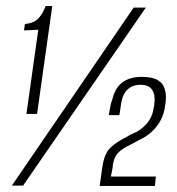

<svg xmlns="http://www.w3.org/2000/svg" viewBox="-20 -611 581 632"><path d="M67 -236 106 -513 59 -511 62 -532Q93 -535 107.5 -551.5Q122 -568 130 -591H152L102 -236ZM19 0 420 -586H460L56 0ZM308 1 317 -61Q323 -105 343 -124.5Q363 -144 400 -162Q404 -165 408 -167Q412 -169 417 -171Q444 -182 463 -204Q482 -226 486 -257Q487 -260 487.5 -263Q488 -266 488 -269Q492 -298 481 -315Q470 -332 442 -332Q417 -332 400.5 -317Q384 -302 379 -272L373 -232H338Q340 -243 341.5 -251.5Q343 -260 344.5 -267Q346 -274 349 -281Q358 -321 382.5 -339.5Q407 -358 446 -358Q481 -358 499 -347.5Q517 -337 523 -316Q529 -295 524 -267Q521 -238 509 -215.5Q497 -193 478.5 -176.5Q460 -160 436 -149Q414 -137 396.5 -128Q379 -119 367.5 -106.5Q356 -94 352 -71Q351 -60 349 -50Q347 -40 345 -30H493L490 1Z"/></svg>

Font: Alumni Sans Light
Style: Italic
Weight: 300
Italic angle: -8°
Version: Version 1.016